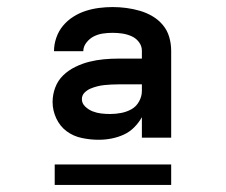

<svg xmlns="http://www.w3.org/2000/svg" viewBox="-20 -713 640 544"><path d="M260 -317Q260 -317 259.5 -317Q259 -317 259 -317Q236 -317 212 -322Q188 -327 169 -341Q150 -355 139.5 -377.5Q129 -400 129 -424Q129 -445 136.5 -465Q144 -485 159 -499.5Q174 -514 193.5 -523.5Q213 -533 233 -538Q253 -543 274 -545Q295 -547 317 -547H382V-569Q382 -583 373.5 -594Q365 -605 352.5 -610.5Q340 -616 326.5 -618Q313 -620 299 -620Q285 -620 271.5 -618Q258 -616 246 -610Q234 -604 225 -592.5Q216 -581 216 -568H133Q133 -568 133 -568Q133 -568 133 -568Q133 -587 139.5 -606Q146 -625 158.5 -640Q171 -655 187.5 -665.5Q204 -676 222.5 -682Q241 -688 260.5 -690.5Q280 -693 299 -693Q318 -693 337.5 -690.5Q357 -688 376 -682.5Q395 -677 412 -667Q429 -657 441.5 -642Q454 -627 459.5 -608Q465 -589 465 -569V-323H382V-381Q373 -365 360 -352Q347 -339 330.5 -331.5Q314 -324 296 -320.5Q278 -317 260 -317ZM292 -390Q308 -390 323.5 -393Q339 -396 352.5 -403.5Q366 -411 374 -425.5Q382 -440 382 -455V-474H317Q306 -474 296 -473.5Q286 -473 276 -472Q266 -471 256 -468.5Q246 -466 236.5 -462Q227 -458 219.5 -450.5Q212 -443 212 -432Q212 -420 221.5 -411Q231 -402 242.5 -397.5Q254 -393 266.5 -391.5Q279 -390 292 -390Q292 -390 292 -390Q292 -390 292 -390ZM135 -189V-247H465V-189Z"/></svg>

Font: Iosevka SS04 Medium Extended
Style: Regular
Weight: 500
Width: 7
Monospace: yes
Designer: Belleve Invis
Foundry: Belleve Invis
Version: Version 19.0.0; ttfautohint (v1.8.4)